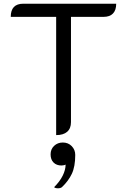

<svg xmlns="http://www.w3.org/2000/svg" viewBox="-20 -720 685 1036"><path d="M283 -629H38Q38 -700 106 -700H607Q607 -665 589.5 -647Q572 -629 539 -629H363V-61Q363 -27 342.5 -9Q322 9 283 9ZM334 168Q331 170 324.5 171.5Q318 173 312 173Q285 173 269 157Q253 141 253 113Q253 85 272 67Q291 49 319 49Q348 49 367 68.5Q386 88 386 116Q386 179 367.5 218Q349 257 314 290Q306 296 293 296Q278 296 272 290Q303 259 318.5 227.5Q334 196 334 168Z"/></svg>

Font: K2D Light
Style: Regular
Weight: 300
Designer: Katatrad Aksorn Co.,Ltd.
Foundry: Cadson Demak Co.,Ltd.
Version: Version 1.000; ttfautohint (v1.6)